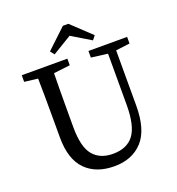

<svg xmlns="http://www.w3.org/2000/svg" viewBox="-153 -982 1033 1120"><g transform="rotate(-20 363.5 -421.5)"><path d="M380 -790 261 -718 241 -743 363 -858H397L519 -743L499 -718ZM693 -669V-628L606 -617V-274Q606 -124 541.5 -54.5Q477 15 367 15Q253 15 188.5 -51Q124 -117 124 -252V-360Q124 -532 122 -618L39 -628V-669H322V-628L220 -616Q218 -532 218 -360V-281Q218 -159 260.5 -107.5Q303 -56 384 -56Q471 -56 513 -112Q555 -168 555 -298V-615L453 -628V-669Z"/></g></svg>

Font: TypoPRO Source Serif Pro
Style: Regular
Weight: 400
Designer: Frank Grießhammer
Foundry: Adobe Systems Incorporated
Version: Version 1.017;PS 1.0;hotconv 1.0.79;makeotf.lib2.5.61930